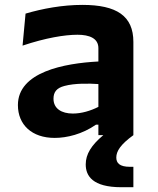

<svg xmlns="http://www.w3.org/2000/svg" viewBox="-20 -566 660 804"><path d="M538.5 0V-390.5C538.5 -499.5 468.5 -545.5 325 -545.5C242 -545.5 158 -530 87 -509L74.5 -375C171.5 -407.5 251.5 -420.5 304.5 -420.5C354.5 -420.5 392 -405.5 392 -364.5V-308.5C248.5 -301 55 -264.5 55 -126C55 -43.5 113.5 11.5 209 11.5C260 11.5 324.5 -4 382 -44H392V0H412.5C362.5 42 339 79.5 339 122.5C339 170.5 367.5 218 488.5 218H538.5V132.5H524C480.5 132.5 467 116.5 467 93.5C467 67.5 484.5 39 538.5 0ZM204 -152.5C204 -181 217.5 -197.5 249.5 -206C293.5 -218 354 -216.5 392 -214V-118.5C359.5 -102 321.5 -90.5 285 -90.5C238 -90.5 204 -111 204 -152.5Z"/></svg>

Font: Monaspace Argon
Style: Bold
Weight: 700
Designer: Riley Cran & the Lettermatic Team
Foundry: Lettermatic
Version: Version 1.000 (Monaspace Argon)